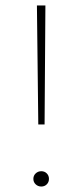

<svg xmlns="http://www.w3.org/2000/svg" viewBox="-20 -678 303 702"><path d="M120 -223 115 -658H146L143 -223ZM131 4Q119 4 110.5 -4Q102 -12 102 -24Q102 -36 110.5 -44Q119 -52 131 -52Q143 -52 151 -44Q159 -36 159 -24Q159 -12 151 -4Q143 4 131 4Z"/></svg>

Font: Ysabeau Office Thin
Style: Regular
Weight: 250
Designer: Christian Thalmann (Catharsis Fonts)
Version: Version 2.001;gftools[0.9.30]; featfreeze: tnum,lnum,ss02